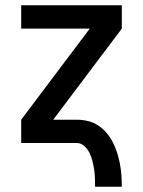

<svg xmlns="http://www.w3.org/2000/svg" viewBox="-20 -540 540 725"><path d="M339 165Q339 149 338.5 132.5Q338 116 335.5 100Q333 84 329 68Q325 52 318 37.5Q311 23 298.5 11.5Q286 0 270 0H60V-88L319 -432H60V-520H440V-432L181 -88H270Q291 -88 312 -83Q333 -78 351 -66Q369 -54 383 -37.5Q397 -21 406.5 -2Q416 17 422.5 37.5Q429 58 433 79.5Q437 101 438.5 122.5Q440 144 440 165Z"/></svg>

Font: Zed Mono Semibold
Style: Regular
Weight: 600
Monospace: yes
Designer: Belleve Invis
Foundry: Belleve Invis
Version: Version 1.0.0; ttfautohint (v1.8.4)